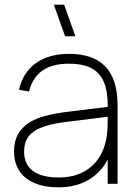

<svg xmlns="http://www.w3.org/2000/svg" viewBox="-20 -785 582 820"><path d="M258 -630 210 -765H254L302 -630ZM276 -555Q189 -555 133.8 -515.8Q78.5 -476.5 61 -402L104 -394Q119 -454 161.2 -483.5Q203.5 -513 274 -513Q317.5 -513 349 -502.8Q380.5 -492.5 400.8 -470.8Q421 -449 430.5 -415.2Q440 -381.5 440 -334V-291Q440 -273 439.5 -249Q439 -225 436 -204Q430 -162.5 413.2 -129.5Q396.5 -96.5 370.2 -73.8Q344 -51 309.2 -39Q274.5 -27 232.5 -27Q158 -27 120.5 -55Q83 -83 83 -137.5Q83 -166 92.8 -187Q102.5 -208 124.2 -223.2Q146 -238.5 180.5 -248.5Q215 -258.5 264.5 -264.5L445.5 -287L446 -329.5L264.5 -307Q216.5 -301 175.2 -290.5Q134 -280 104 -260.8Q74 -241.5 57 -211.8Q40 -182 40 -137.5Q40 -101.5 52.8 -73Q65.5 -44.5 90 -25Q114.5 -5.5 149.5 4.8Q184.5 15 229.5 15Q302 15 355.8 -15.5Q409.5 -46 440 -103.5V0H482V-338Q482 -446 430.2 -500.5Q378.5 -555 276 -555Z"/></svg>

Font: Vela Sans GX ExtLt
Style: Regular
Weight: 200
Designer: Principal design: Mikhail Sharanda - project Manrope.
Design modification: Ravid Balaliev
Foundry: Mikhail Sharanda
Version: Version 1.001